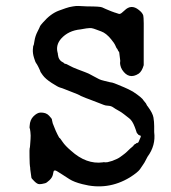

<svg xmlns="http://www.w3.org/2000/svg" viewBox="-20 -603 587 660"><path d="M431 -95 435 -99Q437 -99 438.5 -102Q440 -105 441 -105L444 -108Q448 -108 448 -111Q448 -111 450.5 -111Q453 -111 453 -112Q453 -113 454.5 -113Q456 -113 458.5 -120Q461 -127 462.5 -129.5Q464 -132 464 -134Q464 -136 462.5 -137Q461 -138 460.5 -137.5Q460 -137 458.5 -138.5Q457 -140 456 -139.5Q455 -139 455 -140Q455 -143 453 -143Q452 -143 452 -144L451 -146Q450 -146 450 -147L447 -156Q447 -156 446.5 -157.5Q446 -159 443 -167Q435 -188 424.5 -196Q414 -204 406 -210.5Q398 -217 387 -223Q376 -229 369 -234Q362 -239 352 -239.5Q342 -240 336.5 -242.5Q331 -245 318.5 -249.5Q306 -254 299 -257Q292 -260 286 -262Q280 -264 276.5 -265.5Q273 -267 270.5 -268Q268 -269 265.5 -270Q263 -271 261 -272Q259 -273 258 -273Q255 -275 255 -275Q250 -278 231.5 -285Q213 -292 203.5 -296Q194 -300 186.5 -302Q179 -304 157.5 -318Q136 -332 127 -344.5Q118 -357 118.5 -357.5Q119 -358 116.5 -363Q114 -368 112.5 -371.5Q111 -375 110.5 -375.5Q110 -376 108 -380Q106 -384 104 -386Q102 -388 97 -404Q92 -420 93 -433.5Q94 -447 95 -446.5Q96 -446 98.5 -462.5Q101 -479 109 -494.5Q117 -510 117.5 -512.5Q118 -515 128 -526Q154 -556 182.5 -566.5Q211 -577 218 -578.5Q225 -580 231 -581Q243 -583 249 -582.5Q255 -582 280 -581Q325 -581 331.5 -577.5Q338 -574 342.5 -572.5Q347 -571 352 -568.5Q357 -566 363 -564Q369 -562 370 -561.5Q371 -561 372.5 -560.5Q374 -560 377.5 -559Q381 -558 383.5 -557Q386 -556 388 -555.5Q390 -555 391 -555Q392 -555 392 -555.5Q392 -556 394 -556Q396 -556 408 -567Q431 -590 457 -569Q470 -559 472.5 -549.5Q475 -540 474 -460V-379Q468 -358 457 -350Q423 -328 400 -363Q395 -371 393.5 -379.5Q392 -388 393 -390Q394 -392 392.5 -401Q391 -410 390.5 -417.5Q390 -425 388.5 -425.5Q387 -426 385 -431Q383 -436 382 -436Q381 -436 377 -445.5Q373 -455 362 -468Q345 -489 328 -495Q311 -501 310.5 -501.5Q310 -502 302 -504.5Q294 -507 288.5 -506.5Q283 -506 277.5 -505.5Q272 -505 268.5 -504Q265 -503 257 -502Q215 -498 190 -470Q171 -448 178 -422Q179 -420 179 -416Q181 -396 196 -389Q197 -389 200 -386Q203 -383 205 -383.5Q207 -384 218.5 -377.5Q230 -371 247.5 -364.5Q265 -358 272.5 -355Q280 -352 283.5 -350.5Q287 -349 288.5 -348Q290 -347 302.5 -340.5Q315 -334 320.5 -331Q326 -328 339 -325Q352 -322 357.5 -320.5Q363 -319 363 -319.5Q363 -320 366 -319Q373 -317 382.5 -313Q392 -309 406.5 -303Q421 -297 437 -288Q469 -267 474 -257Q475 -255 478.5 -251.5Q482 -248 483.5 -244Q485 -240 488 -237Q505 -214 507.5 -199Q510 -184 510 -169.5Q510 -155 510 -149Q516 -103 487 -64Q485 -61 481 -52.5Q477 -44 470.5 -35Q464 -26 461 -21Q453 -10 426 7Q350 53 263 30Q235 23 219 13Q203 3 188 -7Q173 -17 169.5 -17Q166 -17 165 -15.5Q164 -14 162 -3.5Q160 7 150 16.5Q140 26 134.5 27Q129 28 125.5 29Q122 30 115 30Q108 30 98 20Q88 10 88 8L84 -21Q84 -28 83 -31Q82 -34 81.5 -63Q81 -92 82 -93.5Q83 -95 83.5 -104Q84 -113 85 -125Q86 -137 84.5 -149.5Q83 -162 82 -162.5Q81 -163 82 -171Q83 -191 95 -203Q107 -215 118 -216Q138 -217 148.5 -205.5Q159 -194 158.5 -193Q158 -192 159 -189Q160 -186 160.5 -182.5Q161 -179 162.5 -176Q164 -173 167.5 -163.5Q171 -154 177.5 -141Q184 -128 185 -128.5Q186 -129 195 -115.5Q204 -102 224 -85Q277 -37 334 -45Q337 -46 337.5 -45.5Q338 -45 342 -45Q346 -45 349.5 -45.5Q353 -46 366 -50Q385 -57 393.5 -63.5Q402 -70 407 -73.5Q412 -77 421 -86Q430 -95 431 -95Z"/></svg>

Font: TT2020 Style E
Style: Regular
Weight: 400
Version: Version 00.2